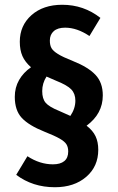

<svg xmlns="http://www.w3.org/2000/svg" viewBox="-20 -706 493 805"><path d="M392 -78Q392 -8 341.5 35.5Q291 79 210 79Q117 79 48 27L95 -51Q147 -17 202 -17Q233 -17 249.5 -30.5Q266 -44 266 -71Q266 -89 258.5 -101Q251 -113 230 -125Q209 -137 166 -154Q101 -180 71.5 -211.5Q42 -243 42 -300Q42 -339 60 -370.5Q78 -402 110 -424Q85 -446 74 -471Q63 -496 63 -531Q63 -599 112 -642.5Q161 -686 241 -686Q331 -686 401 -631L355 -555Q303 -590 253 -590Q222 -590 205.5 -575.5Q189 -561 189 -536Q189 -516 196 -504Q203 -492 223 -479.5Q243 -467 286 -450Q349 -425 380 -392.5Q411 -360 411 -306Q411 -229 343 -179Q369 -159 380.5 -135Q392 -111 392 -78ZM275 -220Q296 -251 296 -284Q296 -313 279 -331Q262 -349 214 -368Q179 -383 175 -385Q157 -357 157 -324Q157 -292 171.5 -275Q186 -258 228 -241Q256 -229 275 -220Z"/></svg>

Font: Fira Sans Compressed SemiBold
Style: Regular
Weight: 600
Width: 1
Designer: bBox Type GmbH & Carrois Corporate GbR & Edenspiekermann AG
Foundry: bBox Type GmbH & Carrois Corporate GbR & Edenspiekermann AG
Version: Version 4.301